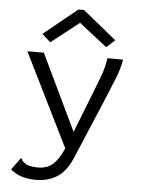

<svg xmlns="http://www.w3.org/2000/svg" viewBox="-58 -731 716 951"><g transform="rotate(5 300.0 -255.5)"><path d="M156 174Q76 174 30 133L67 82L74 73L79 78Q81 86 86.5 90.5Q92 95 106 104Q130 112 161 112Q207 112 235.5 86.5Q264 61 288 6L59 -457H141L322 -79L399 -275Q417 -321 434 -366Q451 -411 457 -457H535Q527 -411 508.5 -364Q490 -317 470 -270L334 52Q305 119 260 146.5Q215 174 156 174ZM168 -511 126 -549 293 -685H321L488 -549L446 -511L307 -620Z"/></g></svg>

Font: Inconsolata Expanded
Style: Regular
Weight: 400
Width: 7
Monospace: yes
Designer: Raph Levien, Cyreal, Brenton Simpson
Foundry: Raph Levien, Cyreal, Google
Version: Version 3.000; ttfautohint (v1.8.2.53-6de2)